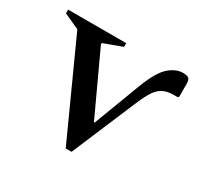

<svg xmlns="http://www.w3.org/2000/svg" viewBox="-134 -587 735 713"><g transform="rotate(30 233.5 -230.5)"><path d="M224 0 40 -405 -26 -435V-451H223V-435L144 -406V-400L266 -137H269L344 -335Q372 -409 401.5 -435Q431 -461 461 -461Q481 -461 487 -454.5Q493 -448 493 -432V-377L489 -373H474Q446 -373 427.5 -364Q409 -355 394.5 -333Q380 -311 364 -272L249 0Z"/></g></svg>

Font: Spectral Medium
Style: Regular
Weight: 500
Designer: Jean-Baptiste Levee
Foundry: Production Type
Version: Version 2.001